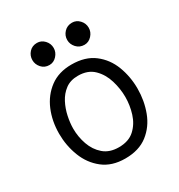

<svg xmlns="http://www.w3.org/2000/svg" viewBox="-156 -748 801 859"><g transform="rotate(-30 244.5 -319.0)"><path d="M244 4Q175 4 130 -31.5Q85 -67 63.5 -123Q42 -179 42 -240Q42 -305 65 -359.5Q88 -414 133 -447.5Q178 -481 244 -481Q315 -481 360 -446.5Q405 -412 426 -357Q447 -302 447 -240Q447 -178 426 -122Q405 -66 360 -31Q315 4 244 4ZM244 -54Q295 -54 325 -81.5Q355 -109 368 -150.5Q381 -192 381 -235Q381 -277 368 -320.5Q355 -364 325 -393.5Q295 -423 244 -423Q205 -423 179 -403.5Q153 -384 137.5 -354Q122 -324 115 -290.5Q108 -257 108 -228Q108 -186 122 -146Q136 -106 166 -80Q196 -54 244 -54ZM340 -528Q315 -528 299 -545.5Q283 -563 283 -585Q283 -608 299 -625Q315 -642 340 -642Q362 -642 378 -625Q394 -608 394 -585Q394 -563 378 -545.5Q362 -528 340 -528ZM159 -528Q134 -528 118.5 -545.5Q103 -563 103 -585Q103 -608 118.5 -625Q134 -642 159 -642Q181 -642 197 -625Q213 -608 213 -585Q213 -563 197 -545.5Q181 -528 159 -528Z"/></g></svg>

Font: Kreon Light
Style: Regular
Weight: 300
Designer: Julia Petretta
Foundry: Julia Petretta and Eli Heuer
Version: Version 2.002